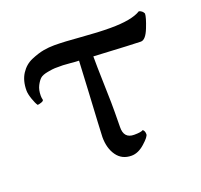

<svg xmlns="http://www.w3.org/2000/svg" viewBox="-86 -530 659 629"><g transform="rotate(-20 244.0 -215.5)"><path d="M265.6 -345.7Q265.6 -310.5 267.1 -260.3Q268.6 -210 269 -184.6Q269.5 -159.2 268.6 -98.6Q267.6 -58.6 303.7 -58.6Q328.1 -58.6 335 -63.5Q341.8 -58.6 341.8 -46.9Q341.8 -38.1 318.8 -17.6Q295.9 2.9 272.5 2.9Q239.3 2.9 221.2 -22.5Q203.1 -47.9 203.1 -86.9Q203.1 -96.7 205.6 -138.7Q208 -180.7 211.4 -244.1Q214.8 -307.6 216.8 -348.6Q208 -348.6 188 -350.6Q168 -352.5 162.1 -352.5Q141.6 -352.5 134.3 -352.5Q127 -352.5 108.4 -349.1Q89.8 -345.7 82 -338.9Q74.2 -332 66.9 -317.9Q59.6 -303.7 59.6 -283.2Q59.6 -276.4 61.5 -268.6Q61.5 -264.6 53.2 -261.7Q44.9 -258.8 40 -258.8Q34.2 -266.6 27.8 -285.2Q21.5 -303.7 21.5 -315.4Q21.5 -349.6 36.6 -373Q51.8 -396.5 76.2 -406.7Q100.6 -417 119.6 -420.4Q138.7 -423.8 157.2 -423.8Q192.4 -423.8 250 -418.9Q307.6 -414.1 350.6 -414.1Q424.8 -414.1 456.1 -433.6Q467.8 -430.7 472.7 -419.9Q472.7 -407.2 459 -372.6Q445.3 -337.9 428.7 -337.9Q410.2 -337.9 265.6 -345.7Z"/></g></svg>

Font: Crimson Text
Style: Roman
Weight: 400
Version: Version 0.13